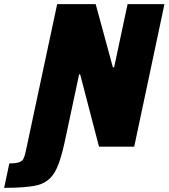

<svg xmlns="http://www.w3.org/2000/svg" viewBox="-129 -708 814 927"><path d="M-6 29 147 -688H333L416 -383H422L487 -688H665L519 0H349L258 -349H253L183 -21Q161 82 133 127Q105 172 53.5 185.5Q2 199 -109 199L-84 81Q-52 81 -37 75.5Q-22 70 -16.5 60Q-11 50 -6 29Z"/></svg>

Font: Saira Semi Condensed ExtraBold
Style: Italic
Weight: 800
Width: 4
Italic angle: -12°
Designer: Hector Gatti with collaboration of the Omnibus-Type team
Foundry: Omnibus-Type
Version: Version 1.001; ttfautohint (v1.8)